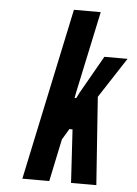

<svg xmlns="http://www.w3.org/2000/svg" viewBox="-53 -776 581 817"><g transform="rotate(5 237.5 -367.5)"><path d="M73.5 0H188.5L226.5 -181L255 -228.5L260 -227.5H268L281.5 0H389.5L363 -375L475 -547H376L283.5 -384.5L272 -361.5H265L269.5 -385.5L344 -735H229.5Z"/></g></svg>

Font: League Gothic SemiExpanded Italic
Style: Regular
Weight: 400
Width: 6
Designer: The League of Moveable Type
Version: Version 1.600; ttfautohint (v1.8.3)